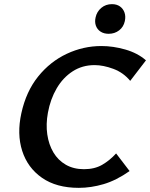

<svg xmlns="http://www.w3.org/2000/svg" viewBox="-20 -893 724 926"><path d="M360 13Q252 13 182.5 -35.5Q113 -84 87 -165.5Q61 -247 83 -347Q106 -452 164 -524Q222 -596 302 -633.5Q382 -671 469 -671Q526 -671 585 -654Q644 -637 684 -602L608 -503Q575 -543 526.5 -561Q478 -579 436 -579Q377 -579 330.5 -549Q284 -519 253.5 -467Q223 -415 211 -349Q201 -294 208 -245Q215 -196 237.5 -158Q260 -120 297.5 -98.5Q335 -77 385 -77Q436 -77 472.5 -98Q509 -119 540 -153L605 -68Q541 -23 480 -5Q419 13 360 13ZM504 -730Q481 -730 465 -740.5Q449 -751 442.5 -769Q436 -787 441 -809Q447 -837 468.5 -855Q490 -873 520 -873Q543 -873 558.5 -862Q574 -851 580.5 -832.5Q587 -814 582 -791Q576 -763 554.5 -746.5Q533 -730 504 -730Z"/></svg>

Font: Ysabeau Infant
Style: Bold Italic
Weight: 700
Italic angle: -12°
Designer: Christian Thalmann (Catharsis Fonts)
Version: Version 2.001;gftools[0.9.30]; featfreeze: ss01,ss02,lnum